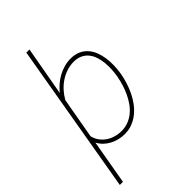

<svg xmlns="http://www.w3.org/2000/svg" viewBox="-279 -846 1146 1146"><g transform="rotate(-45 293.5 -273.5)"><path d="M491.7 -259.3Q486.3 -229 476.3 -197.3Q466.3 -165.5 451.9 -135.7Q437.5 -106 418 -79.6Q398.4 -53.2 374 -33.4Q349.6 -13.7 319.8 -2Q290 9.8 254.9 9.8Q230.5 9.8 206.8 4.2Q183.1 -1.5 161.9 -12.5Q140.6 -23.4 123.3 -40Q106 -56.6 94.2 -78.6L44.9 203.1H18.6L182.6 -750H209L153.3 -438.5Q170.9 -460 192.1 -478.3Q213.4 -496.6 237.5 -509.8Q261.7 -522.9 288.6 -530.5Q315.4 -538.1 343.8 -538.1Q379.9 -538.1 406.2 -526.1Q432.6 -514.2 450.9 -493.7Q469.2 -473.1 479.7 -446.3Q490.2 -419.4 494.6 -389.6Q499 -359.9 498.3 -328.9Q497.6 -297.9 493.2 -269.5ZM466.3 -269.5Q470.2 -293.5 471.7 -320.8Q473.1 -348.1 470.5 -375Q467.8 -401.9 459.7 -426.5Q451.7 -451.2 436.8 -470Q421.9 -488.8 399.4 -500Q377 -511.2 344.7 -511.7Q313 -511.7 283.7 -502Q254.4 -492.2 228.8 -475.1Q203.1 -458 182.4 -434.8Q161.6 -411.6 146.5 -384.8L100.6 -126Q106.9 -99.6 121.8 -79.1Q136.7 -58.6 157.5 -44.7Q178.2 -30.8 203.4 -23.7Q228.5 -16.6 254.9 -16.6Q286.6 -17.1 313 -27.6Q339.4 -38.1 361.1 -56.2Q382.8 -74.2 399.7 -98.1Q416.5 -122.1 429.2 -148.9Q441.9 -175.8 450.7 -204.1Q459.5 -232.4 464.4 -259.3Z"/></g></svg>

Font: Roboto Mono Thin
Style: Italic
Weight: 250
Designer: Google
Version: Version 2.000985; 2015; ttfautohint (v1.3)